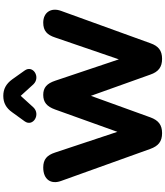

<svg xmlns="http://www.w3.org/2000/svg" viewBox="61 -1058 1006 1168"><g transform="rotate(-90 564.0 -474.0)"><path d="M565 -851 635 -774C679 -728 755 -777 719 -827L665 -903C638 -940 606 -957 565 -957C523 -957 491 -940 465 -903L410 -827C374 -777 451 -728 495 -774ZM338 9C388 9 416 -13 434 -62L565 -424L694 -63C711 -13 740 9 790 9C840 9 868 -13 885 -62L1082 -606C1104 -667 1072 -714 1010 -714C961 -714 936 -691 920 -642L787 -254L657 -641C640 -692 615 -714 571 -714C526 -714 500 -692 482 -642L346 -263L220 -642C204 -691 179 -714 129 -714C56 -714 25 -667 47 -606L242 -63C260 -13 288 9 338 9Z"/></g></svg>

Font: Nunito Black
Style: Regular
Weight: 900
Designer: Vernon Adams
Foundry: Vernon Adams
Version: Version 3.602